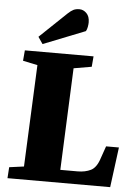

<svg xmlns="http://www.w3.org/2000/svg" viewBox="-62 -1010 770 1058"><g transform="rotate(5 322.5 -481.0)"><path d="M24 -61 105 -72 130 -635 49 -652 54 -710H434L429 -652L330 -635L306 -71H401Q444 -71 475 -86.5Q506 -102 523 -156L546 -222H617L588 0H20ZM271 -933Q288 -949 301.5 -955.5Q315 -962 334 -962Q356 -962 373.5 -944.5Q391 -927 391 -894Q391 -884 388.5 -869.5Q386 -855 380 -845L148 -753L122 -791Z"/></g></svg>

Font: Literata 36pt ExtraBold
Style: Italic
Weight: 800
Italic angle: -2°
Designer: Latin by Veronika Burian and Jose Scaglione. Greek by Irene Vlachou. Cyrillic by Vera Evstafieva
Foundry: TypeTogether
Version: Version 3.002